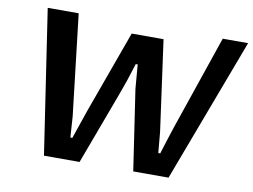

<svg xmlns="http://www.w3.org/2000/svg" viewBox="-77 -827 1237 939"><g transform="rotate(10 541.5 -357.5)"><path d="M671.9 -662.6 733.9 -212.9 743.2 -109.9H752.9Q764.2 -145.5 775.1 -180.9Q786.1 -216.3 798.3 -252L956.5 -715.3H1082.5L813.5 0H638.2L578.6 -399.9L568.8 -519H559.1L530.3 -429.2L506.3 -362.3Q472.7 -271 439 -180.9Q405.3 -90.8 371.6 0H194.8L87.4 -715.3H241.2L299.8 -212.9L306.6 -109.9H316.4L365.7 -253.9L513.7 -662.6Z"/></g></svg>

Font: Proza Libre
Style: SemiBold Italic
Weight: 600
Designer: Jasper de Waard
Foundry: Jasper de Waard
Version: Version 1.000; ttfautohint (v1.4.1.8-43bc)